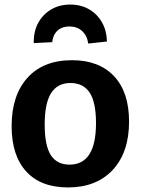

<svg xmlns="http://www.w3.org/2000/svg" viewBox="-20 -810 617 842"><path d="M296 -546Q414 -546 480 -476Q546 -406 546 -277Q546 -142 474.5 -65Q403 12 278 12Q159 12 95 -58Q31 -128 31 -257Q31 -392 100.5 -469Q170 -546 296 -546ZM289 -446Q232 -446 204 -401.5Q176 -357 176 -264Q176 -171 203 -129.5Q230 -88 285 -88Q401 -88 401 -270Q401 -362 373 -404Q345 -446 289 -446ZM288 -790Q335 -790 371 -769Q407 -748 427.5 -711.5Q448 -675 449 -628L367 -619Q362 -654 340 -674Q318 -694 284 -694Q252 -694 232 -675.5Q212 -657 209 -625L128 -621Q127 -671 147 -708.5Q167 -746 203.5 -768Q240 -790 288 -790Z"/></svg>

Font: Bitter
Style: Bold
Weight: 700
Designer: Sol Matas, and Bitter project Authors
Foundry: Sol Matas
Version: Version 2.001